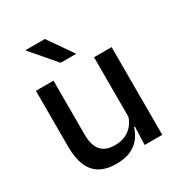

<svg xmlns="http://www.w3.org/2000/svg" viewBox="-165 -800 870 927"><g transform="rotate(-30 270.0 -336.5)"><path d="M154 -489V-187Q154 -152 163.8 -125.8Q173.5 -99.5 196 -85Q218.5 -70.5 256.5 -70.5Q292.5 -70.5 318.2 -83.5Q344 -96.5 360.5 -118.8Q377 -141 383.5 -168.5L399.5 -100.5H378.5Q370 -70 350.5 -44.5Q331 -19 298.5 -4Q266 11 218 11Q161 11 125.2 -10.8Q89.5 -32.5 72.8 -74.2Q56 -116 56 -176V-489ZM478 -489V0H380L384 -114.5L380 -120.5V-489ZM218.5 -684 313 -548V-546.5H227L110.5 -682.5V-684Z"/></g></svg>

Font: Anek Odia Medium Medium
Style: Regular
Weight: 500
Version: Version 1.003